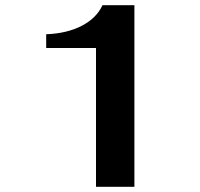

<svg xmlns="http://www.w3.org/2000/svg" viewBox="-20 -720 771 740"><path d="M350 -535H158V-588Q238 -591 295 -620.5Q352 -650 375 -700H498V0H350Z"/></svg>

Font: Fahkwang SemiBold
Style: Regular
Weight: 600
Designer: Suppakit Chalermlarp | Katatrad Co.,Ltd.
Foundry: Cadson Demak Co.,Ltd.
Version: Version 1.000; ttfautohint (v1.6)